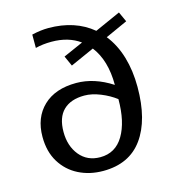

<svg xmlns="http://www.w3.org/2000/svg" viewBox="-105 -787 824 889"><g transform="rotate(-15 306.5 -342.5)"><path d="M50 -215Q50 -307 107 -361.5Q164 -416 265 -416Q351 -416 436 -361Q436 -479 381 -550L267 -499L245 -548L340 -590Q285 -630 204 -630Q162 -630 127 -621V-685Q170 -695 206 -695Q334 -695 418 -625L541 -680L563 -632L457 -584Q496 -535 515.5 -469Q535 -403 535 -325Q535 -167 471 -78.5Q407 10 282 10Q217 10 164.5 -16.5Q112 -43 81 -93.5Q50 -144 50 -215ZM435 -293Q404 -317 363 -333.5Q322 -350 286 -350Q221 -350 185.5 -315.5Q150 -281 150 -212Q150 -144 186.5 -99.5Q223 -55 285 -55Q358 -55 396.5 -119.5Q435 -184 435 -293Z"/></g></svg>

Font: Maitree Medium
Style: Regular
Weight: 500
Designer: CadsonDemak Team
Foundry: CadsonDemak
Version: Version 1.000